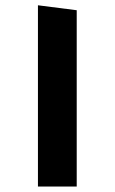

<svg xmlns="http://www.w3.org/2000/svg" viewBox="-20 -692 426 713"><path d="M264.9 -654 120.9 -672.4V0.8H264.9Z"/></svg>

Font: Anek Kannada Medium
Style: Regular
Weight: 500
Designer: Vaishnavi Murthy, Maithili Shingre (Kannada) & Yesha Goshar (Latin)
Foundry: Ek Type
Version: Version 1.003